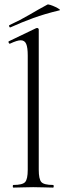

<svg xmlns="http://www.w3.org/2000/svg" viewBox="-20 -852 296 872"><path d="M41 0Q38 0 38 -6Q38 -12 41 -12Q82 -12 94 -25Q106 -38 106 -81V-600Q106 -636 99 -652.5Q92 -669 74 -669Q58 -669 26 -654Q22 -652 19.5 -658Q17 -664 21 -665L144 -724Q146 -725 149 -725Q151 -725 153.5 -723Q156 -721 156 -718V-81Q156 -39 167.5 -25.5Q179 -12 221 -12Q224 -12 224 -6Q224 0 221 0Q204 0 180.5 -1Q157 -2 131 -2Q106 -2 82 -1Q58 0 41 0ZM28 -728Q24 -726 22 -731.5Q20 -737 23 -738Q73 -761 113.5 -785Q154 -809 195 -831Q198 -833 209 -829.5Q220 -826 231.5 -820.5Q243 -815 249 -810.5Q255 -806 250 -805Q183 -789 131 -770Q79 -751 28 -728Z"/></svg>

Font: Cormorant Light
Style: Regular
Weight: 300
Designer: Christian Thalmann (Catharsis Fonts)
Foundry: Catharsis Fonts
Version: Version 4.000